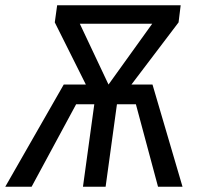

<svg xmlns="http://www.w3.org/2000/svg" viewBox="-49 -709 758 729"><path d="M644 0H551L467 -313H395L352 0H266L309 -313H240L71 0H-29L193 -388H277L159 -624L168 -689H637L629 -624L450 -388H530ZM363 -388 529 -619H254Z"/></svg>

Font: Fira Sans Condensed
Style: Italic
Weight: 400
Width: 3
Italic angle: -8°
Designer: bBox Type GmbH & Carrois Corporate GbR & Edenspiekermann AG
Foundry: bBox Type GmbH & Carrois Corporate GbR & Edenspiekermann AG
Version: Version 4.301